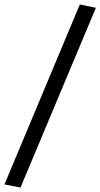

<svg xmlns="http://www.w3.org/2000/svg" viewBox="-77 -775 450 861"><path d="M15 66 -57 52 281 -755 353 -740Z"/></svg>

Font: Nunito Sans 10pt Condensed SemiBold
Style: Italic
Weight: 600
Width: 3
Italic angle: -9°
Designer: Vernon Adams
Foundry: Vernon Adams
Version: Version 3.101;gftools[0.9.27]